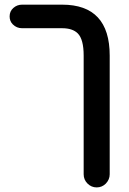

<svg xmlns="http://www.w3.org/2000/svg" viewBox="-20 -608 557 828"><path d="M340.8 -368.2Q340.8 -438.5 315.4 -463.9Q293 -486.3 248 -486.3H75.2Q51.8 -486.3 35.2 -502.9Q21.5 -516.6 21.5 -537.1Q21.5 -559.6 37.6 -573.7Q53.7 -587.9 75.2 -587.9H248Q453.1 -587.9 453.1 -368.2V143.6Q453.1 166 436.5 183.6Q419.9 200.2 397 200.2Q374 200.2 357.4 183.6Q340.8 167 340.8 143.6Z"/></svg>

Font: FakePearl
Style: SemiBold
Weight: 400
Version: Version 1.2